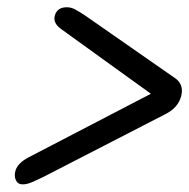

<svg xmlns="http://www.w3.org/2000/svg" viewBox="-20 -600 509 516"><path d="M127 -557Q133 -580.5 159.5 -580.5Q171 -580.5 181.8 -574.8Q192.5 -569 207 -559.5L449 -391Q475 -374 467 -342Q459 -310.5 424 -293L97.5 -125Q78 -115.5 65 -110Q52 -104.5 41 -104.5Q28 -104.5 22.8 -115.5Q17.5 -126.5 21.5 -141Q27.5 -162 57.5 -177.5L385.5 -348L143.5 -522.5Q122.5 -538 127 -557Z"/></svg>

Font: Fraunces 144pt S050 Black
Style: Italic
Weight: 900
Italic angle: -16°
Version: Version 1.000; ttfautohint (v1.8.3)